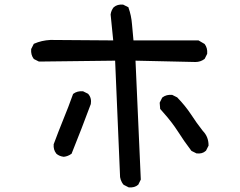

<svg xmlns="http://www.w3.org/2000/svg" viewBox="-20 -770 1040 833"><path d="M537.6 42.5 518.1 32.7 516.6 32.2 516.1 31.2Q511.7 26.4 508.8 21Q505.9 15.6 503.9 10Q502 4.4 501 -1.5L479.5 -506.8L150.4 -502.9H148.9L147.9 -503.4L128.4 -513.2L127 -514.2L126 -515.1Q113.3 -532.2 115.2 -556.2V-557.1L115.7 -558.1L125.5 -577.6L126.5 -579.6L128.4 -580.6Q160.6 -594.7 198.7 -596.7H199.2L471.2 -594.7L460 -706.5V-707V-707.5Q462.4 -725.1 473.1 -738.3L473.6 -738.8Q489.3 -752 513.2 -750H514.2L515.1 -749.5L534.7 -739.7L537.1 -738.8L537.6 -736.3Q549.8 -702.6 552.7 -664.6Q555.7 -630.4 559.1 -594.7H839.8H841.3L842.8 -593.8L866.2 -580.1L867.2 -579.6L868.2 -578.6Q880.9 -561.5 878.9 -537.6V-536.6L878.4 -535.6L868.7 -516.1L867.7 -514.6L866.7 -513.7Q849.6 -501 828.1 -501L567.9 -506.8L590.8 7.3V9.3L590.3 10.3L580.6 29.8L580.1 31.2L579.1 31.7Q571.3 38.6 561.3 41.3Q551.3 43.9 539.6 43H538.6ZM256.3 -89.8Q237.8 -91.8 224.6 -103L224.1 -103.5V-104Q210.9 -120.1 212.9 -144V-145L213.4 -145.5Q232.9 -198.2 254.9 -252.4Q276.9 -305.7 296.4 -360.4L296.9 -361.8L298.3 -363.3Q315.4 -376 339.4 -374H340.3L341.3 -373.5L360.8 -363.8L361.8 -363.3L362.8 -362.3Q378.4 -344.7 374 -318.4V-317.9L373.5 -317.4Q354 -264.6 333.5 -211.9Q313 -159.2 291.5 -105.5L291 -103.5L289.6 -102.5Q274.9 -91.8 257.3 -89.8H256.8ZM831.5 -105 812 -114.7 810.5 -115.7 809.6 -116.7Q778.3 -157.7 751.5 -200.2Q724.6 -241.7 689.9 -280.3L676.3 -295.9L674.8 -297.4V-299.3L672.9 -322.8V-324.2L673.3 -325.7L683.1 -345.2L684.1 -346.7L685.1 -347.7Q702.1 -360.4 726.1 -358.4H727.1L728 -357.9L747.6 -348.1L748.5 -347.7L749.5 -346.7Q783.7 -311.5 808.6 -273.9Q832.5 -236.8 859.9 -202.1Q884.8 -176.8 884.8 -139.6V-138.2L884.3 -137.2L874.5 -117.7L874 -116.7L873 -115.7Q865.2 -108.4 855.2 -105.7Q845.2 -103 833 -104.5H832Z"/></svg>

Font: NaikaiFont
Style: SemiBold
Weight: 600
Version: Version 1.89